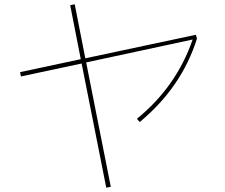

<svg xmlns="http://www.w3.org/2000/svg" viewBox="-20 -824 1040 889"><path d="M887 -663 892 -645Q821 -420 627 -259L614 -274Q797 -423 872 -641L379 -535L493 41L472 45L358 -530L77 -470L73 -490L354 -550L305 -800L326 -804L375 -554Z"/></svg>

Font: IBM Plex Sans JP Thin
Style: Regular
Weight: 100
Designer: Mike Abbink; Paul van der Laan; Pieter van Rosmalen; Wujin Sim; Yejin Wi; Jinhee Kim; Boomi Park; Yona Kim; Kichan Ma
Foundry: Sandoll Inc.
Version: Version 1.001